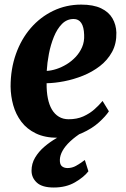

<svg xmlns="http://www.w3.org/2000/svg" viewBox="-20 -587 546 834"><path d="M453 -103.5Q439.5 -82.5 409.8 -55.5Q380 -28.5 335.2 -8.5Q290.5 11.5 231.5 11.5Q175 11.5 135.8 -7.5Q96.5 -26.5 72.5 -58.5Q48.5 -90.5 37.5 -130Q26.5 -169.5 26 -211Q26 -287 49 -352Q72 -417 113.5 -465Q155 -513 211.2 -540Q267.5 -567 332.5 -567Q385.5 -567 419 -551Q452.5 -535 468.5 -507.2Q484.5 -479.5 485.5 -445.5Q486.5 -397.5 466.8 -361.5Q447 -325.5 414 -300Q381 -274.5 340.5 -258.2Q300 -242 258.8 -234Q217.5 -226 182.5 -225.5Q182 -189 187.8 -160.2Q193.5 -131.5 205.5 -111.2Q217.5 -91 235.8 -80Q254 -69 278 -69Q314 -69 341.5 -81.2Q369 -93.5 389.8 -111.8Q410.5 -130 425.5 -148.5ZM300 -504.5Q270.5 -504.5 249.2 -483Q228 -461.5 214 -427Q200 -392.5 192.5 -353.5Q185 -314.5 183 -279Q202.5 -280 225 -287.2Q247.5 -294.5 269 -307.5Q290.5 -320.5 308.2 -339.2Q326 -358 336.5 -382Q347 -406 345.5 -435.5Q344.5 -470 333 -487.2Q321.5 -504.5 300 -504.5ZM213.5 227.5Q163 227.5 140 206.2Q117 185 117 154.5Q117 123.5 132.5 97.5Q148 71.5 172.5 50.5Q197 29.5 225.5 13Q254 -3.5 279.5 -16.5L305.5 -26L339.5 -14Q307.5 6 285.2 26.8Q263 47.5 251.8 67.8Q240.5 88 240 107Q239.5 127.5 249 135.2Q258.5 143 273.5 143Q293 143 310.5 133.2Q328 123.5 348.5 108L364 157Q345 182 306 204.8Q267 227.5 213.5 227.5Z"/></svg>

Font: Merriweather 28pt ExtraBold
Style: Italic
Weight: 800
Italic angle: -7.8°
Version: Version 2.101